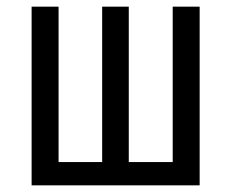

<svg xmlns="http://www.w3.org/2000/svg" viewBox="-20 -557 695 577"><path d="M75 0V-537H156V-70H287V-537H367V-70H499V-537H580V0Z"/></svg>

Font: Noto Sans ExtraCondensed
Style: Regular
Weight: 400
Width: 2
Designer: Monotype Design Team
Foundry: Monotype Imaging Inc.
Version: Version 2.013